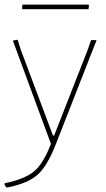

<svg xmlns="http://www.w3.org/2000/svg" viewBox="-30 -627 463 837"><path d="M355 -607 358 -604 356 -587H69L66 -590L68 -607ZM47 -454 61 -409 201 -36H206L352 -409L367 -452H391L214 0Q176 98 133 135.5Q90 173 3 190H-2Q-6 186 -10 178V172Q77 154 118 120.5Q159 87 192 0L26 -450Z"/></svg>

Font: Alegreya Sans Thin
Style: Regular
Weight: 100
Designer: Juan Pablo del Peral
Foundry: Huerta Tipografica
Version: Version 2.007